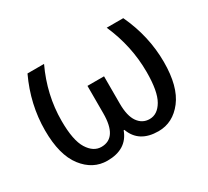

<svg xmlns="http://www.w3.org/2000/svg" viewBox="-113 -714 979 902"><g transform="rotate(-30 377.0 -263.5)"><path d="M117.2 -535.2H207Q144.5 -402.3 144.5 -261.7Q144.5 -156.2 173.8 -109.4Q203.1 -62.5 246.1 -62.5Q289.1 -62.5 310.5 -95.7Q332 -128.9 332 -195.3V-343.8H421.9V-195.3Q421.9 -128.9 445.3 -95.7Q468.8 -62.5 507.8 -62.5Q550.8 -62.5 578.1 -109.4Q605.5 -156.2 605.5 -261.7Q605.5 -402.3 546.9 -535.2H636.7Q699.2 -402.3 699.2 -261.7Q699.2 -128.9 646.5 -60.5Q593.8 7.8 515.6 7.8Q410.2 7.8 378.9 -78.1H375Q343.8 7.8 238.3 7.8Q160.2 7.8 107.4 -60.5Q54.7 -128.9 54.7 -261.7Q54.7 -402.3 117.2 -535.2Z"/></g></svg>

Font: Droid Sans Fallback
Style: Regular
Weight: 400
Designer: Steve Matteson
Foundry: Ascender Corporation
Version: 3.00 (Khmer version)